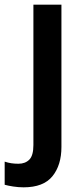

<svg xmlns="http://www.w3.org/2000/svg" viewBox="-69 -562 357 822"><path d="M32 240Q10 240 -12.5 236.5Q-35 233 -49 229V130Q-34 135 -20 137Q-6 139 10 139Q39 139 56.5 121.5Q74 104 74 59V-542H194V67Q194 145 155.5 192.5Q117 240 32 240Z"/></svg>

Font: Noto Sans Gurmukhi UI SemiCondensed SemiBold
Style: Regular
Weight: 600
Width: 4
Designer: Jelle Bosma - Monotype Design Team
Foundry: Monotype Imaging Inc.
Version: Version 2.004; ttfautohint (v1.8.4.7-5d5b)